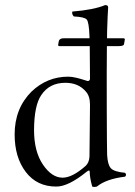

<svg xmlns="http://www.w3.org/2000/svg" viewBox="-20 -718 527 749"><path d="M460 -568.8Q463.9 -568.8 465.8 -567.4Q467.8 -565.9 466.8 -563L463.9 -545.9Q462.9 -538.1 442.9 -538.1H397Q396 -445.8 396.5 -294.4Q397 -143.1 397.9 -113.8Q399.9 -75.7 412.4 -61.8Q424.8 -47.9 467.8 -43.9Q475.6 -36.1 467.8 -28.8Q394.5 -20 357.9 9.8Q346.7 12.7 339.8 9.8Q330.1 -24.4 330.1 -46.9Q330.1 -58.1 317.9 -47.9Q246.1 10.3 199.2 9.8Q124 9.8 80.6 -47.1Q37.1 -104 37.1 -193.8Q37.1 -294.9 103 -360.8Q164.1 -418.9 246.1 -418.9Q260.3 -418.9 278.1 -414.6Q295.9 -410.2 308.3 -406Q320.8 -401.9 321.8 -401.9Q330.6 -401.9 331.1 -411.1Q330.1 -482.9 330.1 -538.1H211.9Q206.1 -538.1 207 -543.9L209 -555.2Q210.9 -569.3 231 -568.8H329.1Q329.1 -570.8 329.1 -572.5Q329.1 -574.2 329.1 -576.2Q327.1 -632.3 318.1 -642.1Q309.1 -651.9 268.1 -653.8Q259.3 -662.6 262.2 -672.9Q346.2 -679.7 390.1 -698.2Q402.3 -698.2 401.9 -689Q399.9 -661.1 397.9 -599.1Q397.5 -590.8 397.5 -568.8ZM329.1 -107.9 331.1 -309.1Q331.1 -343.3 314.9 -360.8Q286.1 -395 234.9 -395Q172.9 -395 141.1 -347.2Q113.3 -307.1 112.8 -210.9Q112.8 -127 147.5 -75.9Q182.1 -24.9 224.1 -24.9Q262.2 -24.9 314 -70.8Q328.1 -84 329.1 -107.9Z"/></svg>

Font: Linux Libertine Display
Style: Regular
Weight: 400
Designer: Philipp H. Poll
Foundry: Philipp H. Poll
Version: Version 5.0.9